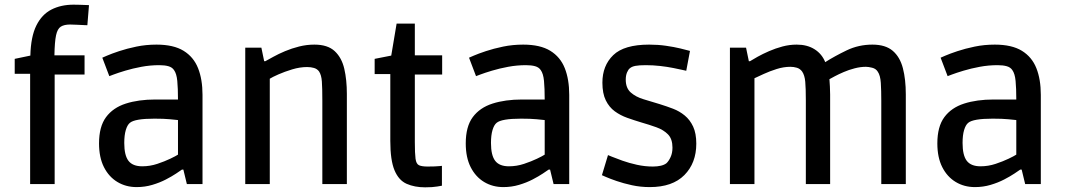

<svg xmlns="http://www.w3.org/2000/svg" viewBox="-20 -788 4565 822"><path d="M109 0V-472H43V-536L110 -550Q112 -631 135.5 -678.5Q159 -726 200 -747Q241 -768 295 -768Q307 -768 322.5 -767.5Q338 -767 349.5 -766.5Q361 -766 361 -766L354 -680Q354 -680 340.5 -680.5Q327 -681 309.5 -682Q292 -683 280 -683Q255 -683 240.5 -674Q226 -665 220 -637Q214 -609 213 -551H342V-469H214V0Z M565 13Q519 13 482.5 -9Q446 -31 425 -72.5Q404 -114 404 -174Q404 -246 434 -286.5Q464 -327 518.5 -344.5Q573 -362 645 -362H742Q742 -410 739 -441.5Q736 -473 725 -488Q717 -500 701 -504.5Q685 -509 662 -509Q623 -509 585.5 -502Q548 -495 516.5 -485.5Q485 -476 466.5 -469Q448 -462 448 -462L418 -541Q418 -541 437.5 -549.5Q457 -558 490 -569Q523 -580 564 -588.5Q605 -597 650 -597Q723 -597 766 -570.5Q809 -544 828 -496Q847 -448 847 -382V0H780L765 -62H759Q752 -57 734 -45Q716 -33 690 -19.5Q664 -6 632 3.5Q600 13 565 13ZM589 -76Q622 -76 653.5 -86.5Q685 -97 709 -108.5Q733 -120 742 -126V-274Q733 -275 707.5 -277.5Q682 -280 641 -280Q557 -280 536 -262Q525 -253 518.5 -231Q512 -209 512 -176Q512 -123 530 -99.5Q548 -76 589 -76Z M1030 0V-584H1099L1111 -526H1116Q1129 -533 1150.5 -545Q1172 -557 1200.5 -569Q1229 -581 1261 -589Q1293 -597 1326 -597Q1383 -597 1413 -569Q1443 -541 1454 -493.5Q1465 -446 1465 -386V0H1360V-357Q1360 -411 1358 -439Q1356 -467 1346 -482Q1338 -493 1324.5 -497Q1311 -501 1295 -501Q1264 -501 1231 -491Q1198 -481 1172 -469.5Q1146 -458 1135 -451V0Z M1800 14Q1755 14 1721 -1Q1687 -16 1669 -59Q1651 -102 1651 -185V-471H1584V-536L1655 -550L1678 -687H1756V-551H1873V-469H1756V-180Q1756 -131 1759 -108.5Q1762 -86 1774 -80.5Q1786 -75 1811 -75Q1827 -75 1840.5 -75.5Q1854 -76 1863 -77Q1872 -78 1872 -78V7Q1872 7 1852 10.5Q1832 14 1800 14Z M2135 13Q2089 13 2052.5 -9Q2016 -31 1995 -72.5Q1974 -114 1974 -174Q1974 -246 2004 -286.5Q2034 -327 2088.5 -344.5Q2143 -362 2215 -362H2312Q2312 -410 2309 -441.5Q2306 -473 2295 -488Q2287 -500 2271 -504.5Q2255 -509 2232 -509Q2193 -509 2155.5 -502Q2118 -495 2086.5 -485.5Q2055 -476 2036.5 -469Q2018 -462 2018 -462L1988 -541Q1988 -541 2007.5 -549.5Q2027 -558 2060 -569Q2093 -580 2134 -588.5Q2175 -597 2220 -597Q2293 -597 2336 -570.5Q2379 -544 2398 -496Q2417 -448 2417 -382V0H2350L2335 -62H2329Q2322 -57 2304 -45Q2286 -33 2260 -19.5Q2234 -6 2202 3.5Q2170 13 2135 13ZM2159 -76Q2192 -76 2223.5 -86.5Q2255 -97 2279 -108.5Q2303 -120 2312 -126V-274Q2303 -275 2277.5 -277.5Q2252 -280 2211 -280Q2127 -280 2106 -262Q2095 -253 2088.5 -231Q2082 -209 2082 -176Q2082 -123 2100 -99.5Q2118 -76 2159 -76Z M2762 13Q2722 13 2685.5 5Q2649 -3 2620 -13Q2591 -23 2574 -30.5Q2557 -38 2557 -38L2583 -124Q2583 -124 2600 -117Q2617 -110 2645 -100Q2673 -90 2707 -82.5Q2741 -75 2775 -75Q2794 -75 2809 -78.5Q2824 -82 2833 -89Q2843 -98 2851 -115.5Q2859 -133 2859 -156Q2859 -193 2840 -212.5Q2821 -232 2790.5 -243Q2760 -254 2725 -264Q2695 -273 2665.5 -283.5Q2636 -294 2612 -311.5Q2588 -329 2573.5 -358.5Q2559 -388 2559 -434Q2559 -507 2605.5 -552Q2652 -597 2759 -597Q2797 -597 2831.5 -592Q2866 -587 2893 -580.5Q2920 -574 2934 -570L2918 -485Q2918 -485 2902.5 -488.5Q2887 -492 2862 -497Q2837 -502 2806.5 -505.5Q2776 -509 2745 -509Q2716 -509 2700.5 -506Q2685 -503 2677 -496Q2670 -491 2664.5 -478Q2659 -465 2659 -447Q2659 -411 2680.5 -392Q2702 -373 2735.5 -363Q2769 -353 2805 -342Q2834 -333 2861.5 -322.5Q2889 -312 2911.5 -293.5Q2934 -275 2947.5 -246Q2961 -217 2961 -173Q2961 -90 2910 -38.5Q2859 13 2762 13Z M3105 0V-584H3174L3186 -526H3191Q3202 -533 3223.5 -545Q3245 -557 3272.5 -569Q3300 -581 3330 -589Q3360 -597 3391 -597Q3436 -597 3467.5 -577Q3499 -557 3513 -522Q3554 -548 3605 -572.5Q3656 -597 3715 -597Q3771 -597 3802 -570.5Q3833 -544 3845.5 -496Q3858 -448 3858 -384V0H3753V-356Q3753 -401 3751 -433Q3749 -465 3738 -481Q3730 -494 3714 -498Q3698 -502 3687 -502Q3664 -502 3639 -495.5Q3614 -489 3592 -479.5Q3570 -470 3554 -461.5Q3538 -453 3531 -449Q3532 -434 3533 -417.5Q3534 -401 3534 -383V0H3430V-358Q3430 -410 3427.5 -438Q3425 -466 3414 -482Q3405 -494 3391.5 -498Q3378 -502 3364 -502Q3335 -502 3305 -492.5Q3275 -483 3250 -471.5Q3225 -460 3210 -453V0Z M4154 13Q4108 13 4071.5 -9Q4035 -31 4014 -72.5Q3993 -114 3993 -174Q3993 -246 4023 -286.5Q4053 -327 4107.5 -344.5Q4162 -362 4234 -362H4331Q4331 -410 4328 -441.5Q4325 -473 4314 -488Q4306 -500 4290 -504.5Q4274 -509 4251 -509Q4212 -509 4174.5 -502Q4137 -495 4105.5 -485.5Q4074 -476 4055.5 -469Q4037 -462 4037 -462L4007 -541Q4007 -541 4026.5 -549.5Q4046 -558 4079 -569Q4112 -580 4153 -588.5Q4194 -597 4239 -597Q4312 -597 4355 -570.5Q4398 -544 4417 -496Q4436 -448 4436 -382V0H4369L4354 -62H4348Q4341 -57 4323 -45Q4305 -33 4279 -19.5Q4253 -6 4221 3.5Q4189 13 4154 13ZM4178 -76Q4211 -76 4242.5 -86.5Q4274 -97 4298 -108.5Q4322 -120 4331 -126V-274Q4322 -275 4296.5 -277.5Q4271 -280 4230 -280Q4146 -280 4125 -262Q4114 -253 4107.5 -231Q4101 -209 4101 -176Q4101 -123 4119 -99.5Q4137 -76 4178 -76Z"/></svg>

Font: Ruda SemiBold
Style: Regular
Weight: 600
Designer: Mariela Monsalve and Angelina Sanchez
Foundry: Mariela Monsalve and Angelina Sanchez
Version: Version 2.001